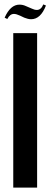

<svg xmlns="http://www.w3.org/2000/svg" viewBox="-20 -849 228 869"><path d="M148 -699V0H40V-699ZM13 -763 1 -769Q27 -828 68 -828Q83 -828 96 -822L124 -810Q136 -804 147 -804Q166 -804 176 -829L188 -824Q164 -762 121 -762Q113 -762 105.5 -764Q98 -766 90 -769L71 -778Q54 -786 43 -786Q25 -786 13 -763Z"/></svg>

Font: Moniqa Extra Bold Narrow Heading
Style: Regular
Weight: 800
Width: 4
Designer: Rajesh Rajput
Foundry: Rajesh Rajput
Version: Version 1.000;December 15, 2022;FontCreator 14.0.0.2794 32-b